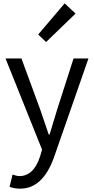

<svg xmlns="http://www.w3.org/2000/svg" viewBox="-20 -892 561 1146"><path d="M37 223 55 150Q80 159 96 159Q181 159 219 42L231 1L13 -543H108L219 -241Q257 -128 271 -89H276L322 -241L419 -543H508L303 45Q236 234 101 234Q64 234 37 223ZM208 -686 366 -872 431 -811 255 -641Z"/></svg>

Font: KaiGen Gothic CN Regular
Style: Regular
Weight: 400
Designer: Ryoko NISHIZUKA  (kana & ideographs); Paul D. Hunt (Latin, Greek & Cyrillic); Wenlong ZHANG  (bopomofo); Sandoll Communi
Foundry: Adobe Systems Incorporated
Version: Version 1.002.20150501